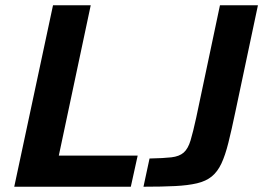

<svg xmlns="http://www.w3.org/2000/svg" viewBox="-20 -708 998 728"><path d="M34 0 181 -688H324L203 -118H502L476 0ZM524 0 547 -107Q600 -108 630 -111.5Q660 -115 676.5 -129.5Q693 -144 702.5 -175.5Q712 -207 724 -262L814 -688H958L872 -282Q858 -215 846 -167Q834 -119 819.5 -88Q805 -57 783 -39Q761 -21 727 -13Q693 -5 644 -2.5Q595 0 524 0Z"/></svg>

Font: Saira Thin SemiBold
Style: Italic
Weight: 600
Italic angle: -12°
Version: Version 1.101